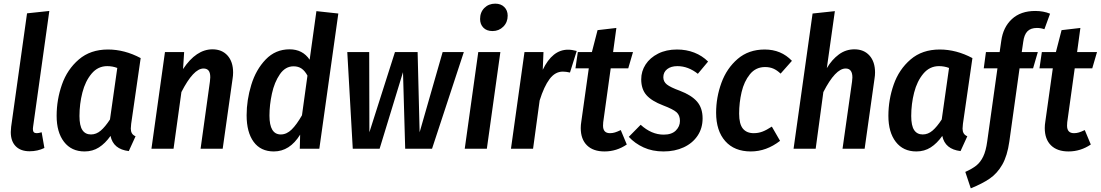

<svg xmlns="http://www.w3.org/2000/svg" viewBox="-20 -814 6025 1051"><path d="M161 -119 160 -108Q160 -96 165 -90.5Q170 -85 181 -85Q191 -85 208 -90L223 -4Q186 14 142 14Q93 14 66 -13.5Q39 -41 39 -91Q39 -100 41 -120L128 -741L250 -754Z M750 -496 698 -136Q696 -116 696 -110Q696 -95 702 -84.5Q708 -74 722 -68L685 13Q600 3 585 -70Q556 -29 521.5 -7Q487 15 443 15Q371 15 330.5 -37.5Q290 -90 290 -180Q290 -268 319 -351Q348 -434 411.5 -488.5Q475 -543 571 -543Q662 -543 750 -496ZM415 -179Q415 -126 431 -102Q447 -78 478 -78Q507 -78 531.5 -99Q556 -120 582 -160L622 -442Q596 -452 567 -452Q516 -452 481.5 -411Q447 -370 431 -307.5Q415 -245 415 -179Z M1256 -417Q1256 -400 1253 -382L1199 0H1078L1129 -367Q1131 -385 1131 -391Q1131 -417 1121.5 -428Q1112 -439 1094 -439Q1039 -439 973 -310L930 0H809L883 -529H988L982 -436Q1054 -544 1143 -544Q1195 -544 1225.5 -510Q1256 -476 1256 -417Z M1832 -740 1728 0H1621L1623 -77Q1566 15 1479 15Q1407 15 1368.5 -37.5Q1330 -90 1330 -183Q1330 -266 1355.5 -349.5Q1381 -433 1434.5 -488.5Q1488 -544 1565 -544Q1637 -544 1675 -487L1712 -753ZM1455 -181Q1455 -78 1517 -78Q1549 -78 1576.5 -105Q1604 -132 1633 -183L1663 -400Q1649 -426 1631 -438.5Q1613 -451 1587 -451Q1542 -451 1512 -407.5Q1482 -364 1468.5 -301.5Q1455 -239 1455 -181Z M2345 0H2198L2186 -419L2058 0H1911L1881 -529H2001L2002 -90L2142 -529H2266L2277 -90L2403 -529H2519Z M2645 0H2524L2598 -529H2719ZM2608 -710Q2608 -747 2631.5 -770.5Q2655 -794 2691 -794Q2722 -794 2740.5 -775.5Q2759 -757 2759 -728Q2759 -692 2735 -668Q2711 -644 2676 -644Q2644 -644 2626 -662.5Q2608 -681 2608 -710Z M3137 -535 3100 -417Q3078 -422 3061 -422Q3019 -422 2988.5 -381.5Q2958 -341 2934 -264L2898 0H2777L2851 -529H2955L2951 -432Q3004 -542 3089 -542Q3111 -542 3137 -535Z M3282 -145Q3281 -138 3281 -126Q3281 -85 3319 -85Q3333 -85 3346 -89Q3359 -93 3378 -102L3411 -23Q3355 15 3289 15Q3227 15 3193 -18.5Q3159 -52 3159 -113Q3159 -130 3162 -148L3203 -440H3130L3143 -529H3220L3251 -649L3354 -661L3336 -529H3445L3419 -440H3323Z M3856 -477 3800 -410Q3747 -452 3688 -452Q3653 -452 3632 -435.5Q3611 -419 3611 -391Q3611 -367 3630.5 -351.5Q3650 -336 3702 -317Q3765 -293 3795.5 -258Q3826 -223 3826 -166Q3826 -112 3798.5 -71Q3771 -30 3722.5 -7.5Q3674 15 3612 15Q3551 15 3503 -7Q3455 -29 3422 -65L3487 -131Q3546 -77 3613 -77Q3657 -77 3679.5 -99.5Q3702 -122 3702 -152Q3702 -183 3683.5 -199.5Q3665 -216 3610 -237Q3547 -261 3518.5 -293.5Q3490 -326 3490 -380Q3490 -424 3514 -461Q3538 -498 3582.5 -520.5Q3627 -543 3686 -543Q3737 -543 3780.5 -526Q3824 -509 3856 -477Z M4315 -481 4253 -411Q4233 -430 4213 -438.5Q4193 -447 4168 -447Q4117 -447 4085 -407.5Q4053 -368 4039.5 -310Q4026 -252 4026 -192Q4026 -135 4046.5 -110Q4067 -85 4106 -85Q4131 -85 4153.5 -93.5Q4176 -102 4205 -121L4250 -43Q4175 15 4090 15Q4000 15 3950 -41.5Q3900 -98 3900 -197Q3900 -281 3929 -360.5Q3958 -440 4018 -491.5Q4078 -543 4166 -543Q4256 -543 4315 -481Z M4770 -417Q4770 -401 4767 -383L4713 0H4592L4644 -367Q4646 -385 4646 -390Q4646 -439 4609 -439Q4553 -439 4487 -310L4445 0H4324L4428 -740L4550 -753L4506 -441Q4534 -488 4572 -516Q4610 -544 4657 -544Q4709 -544 4739.5 -510Q4770 -476 4770 -417Z M5303 -496 5251 -136Q5249 -116 5249 -110Q5249 -95 5255 -84.5Q5261 -74 5275 -68L5238 13Q5153 3 5138 -70Q5109 -29 5074.5 -7Q5040 15 4996 15Q4924 15 4883.5 -37.5Q4843 -90 4843 -180Q4843 -268 4872 -351Q4901 -434 4964.5 -488.5Q5028 -543 5124 -543Q5215 -543 5303 -496ZM4968 -179Q4968 -126 4984 -102Q5000 -78 5031 -78Q5060 -78 5084.5 -99Q5109 -120 5135 -160L5175 -442Q5149 -452 5120 -452Q5069 -452 5034.5 -411Q5000 -370 4984 -307.5Q4968 -245 4968 -179Z M5581 -584 5573 -529H5661L5635 -440H5561L5505 -39Q5494 39 5466.5 87Q5439 135 5398.5 163Q5358 191 5294 217L5264 127Q5302 110 5324.5 92Q5347 74 5362 43Q5377 12 5384 -40L5440 -440H5365L5377 -529H5452L5461 -591Q5471 -665 5519 -709.5Q5567 -754 5647 -754Q5692 -754 5728 -739L5697 -654Q5677 -661 5656 -661Q5622 -661 5604 -642.5Q5586 -624 5581 -584Z M5822 -145Q5821 -138 5821 -126Q5821 -85 5859 -85Q5873 -85 5886 -89Q5899 -93 5918 -102L5951 -23Q5895 15 5829 15Q5767 15 5733 -18.5Q5699 -52 5699 -113Q5699 -130 5702 -148L5743 -440H5670L5683 -529H5760L5791 -649L5894 -661L5876 -529H5985L5959 -440H5863Z"/></svg>

Font: Fira Sans Condensed Medium
Style: Italic
Weight: 500
Width: 3
Italic angle: -8°
Designer: bBox Type GmbH & Carrois Corporate GbR & Edenspiekermann AG
Foundry: bBox Type GmbH & Carrois Corporate GbR & Edenspiekermann AG
Version: Version 4.301